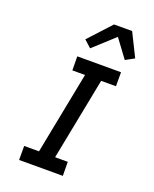

<svg xmlns="http://www.w3.org/2000/svg" viewBox="-165 -1005 880 1097"><g transform="rotate(20 275.0 -456.5)"><path d="M355 0H89V-85H179L277 -585H200L199 -670H465V-585H375L277 -85H354ZM252 -738 209 -777 334 -913H444L514 -772L461 -743L379 -854Z"/></g></svg>

Font: Lode Dark
Style: Bold Italic
Weight: 700
Italic angle: -11°
Monospace: yes
Designer: Belleve Invis
Foundry: Belleve Invis
Version: Version 29.2.0; ttfautohint (v1.8.3)